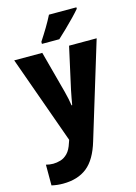

<svg xmlns="http://www.w3.org/2000/svg" viewBox="-146 -842 823 1163"><g transform="rotate(-15 265.0 -260.5)"><path d="M100 245Q64 245 29 237V107Q51 113 74 113Q96 113 120 106Q144 99 164.5 78Q185 57 198 15L204 -2L7 -553H183L253 -291Q260 -264 264.5 -242.5Q269 -221 272 -200H276Q279 -219 283.5 -242.5Q288 -266 293 -291L351 -553H524L342 44Q310 152 251.5 198.5Q193 245 100 245ZM195 -619Q220 -657 242.5 -694.5Q265 -732 282 -766H454V-757Q438 -738 412 -711Q386 -684 357 -656Q328 -628 304 -606H195Z"/></g></svg>

Font: Noto Sans Mono Condensed Black
Style: Regular
Weight: 900
Width: 3
Designer: Monotype Design Team
Foundry: Monotype Imaging Inc.
Version: Version 2.014